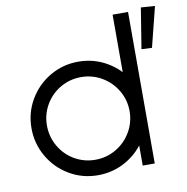

<svg xmlns="http://www.w3.org/2000/svg" viewBox="-81 -794 859 881"><g transform="rotate(-10 349.0 -354.0)"><path d="M571 -257Q571 -329 535.5 -389.5Q500 -450 439 -485.5Q378 -521 306 -521Q234 -521 173.5 -485.5Q113 -450 77.5 -389.5Q42 -329 42 -257Q42 -185 77.5 -124Q113 -63 173.5 -27.5Q234 8 306 8Q378 8 439 -27.5Q500 -63 535.5 -124Q571 -185 571 -257ZM571 -706H499V-194.7L515 -166.1V0H571ZM114 -257Q114 -309.3 139.7 -353.4Q165.4 -397.6 209.6 -423.3Q253.7 -449 306 -449Q358.3 -449 402.5 -423.3Q446.7 -397.5 472.8 -353.4Q499 -309.2 499 -256.9Q499 -204.6 472.9 -160Q446.7 -115.4 402.5 -89.7Q358.4 -64 306.1 -64Q253.8 -64 209.6 -89.7Q165.5 -115.5 139.7 -160.1Q114 -204.7 114 -257ZM632.5 -716.1 697.6 -711.6 650.6 -524.6 602 -527Z"/></g></svg>

Font: Lineal Thin
Style: Regular
Weight: 200
Designer: Created by Frank Adebiaye with contributions from Anton Moglia & Ariel Martín Pérez
Created by Frank ADEBIAYE with FontF
Foundry: Velvetyne Type Foundry
Version: Version 2.000;Glyphs 3.2 (3227)